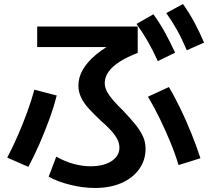

<svg xmlns="http://www.w3.org/2000/svg" viewBox="-20 -873 1040 955"><path d="M452 62Q394 62 330.5 46.5Q267 31 222 6L260 -94Q303 -69 349 -57Q395 -45 437 -46Q478 -47 508.5 -58.5Q539 -70 556.5 -90.5Q574 -111 574 -138Q574 -162 562 -183.5Q550 -205 529 -227.5Q508 -250 480 -274Q446 -306 421 -333.5Q396 -361 383 -389Q370 -417 370 -448Q370 -489 392.5 -527.5Q415 -566 459 -602.5Q503 -639 569 -672L589 -639H165V-741H665V-610Q611 -589 574.5 -565.5Q538 -542 519.5 -515.5Q501 -489 501 -460Q501 -438 512.5 -417Q524 -396 544 -373Q564 -350 592 -323Q627 -286 652 -255.5Q677 -225 690.5 -196Q704 -167 704 -133Q704 -76 672 -31.5Q640 13 583.5 37.5Q527 62 452 62ZM16 -89Q43 -140 68.5 -198.5Q94 -257 115.5 -316Q137 -375 151 -427L262 -398Q248 -342 226 -281.5Q204 -221 177.5 -160Q151 -99 121 -43ZM868 -52Q851 -109 826.5 -168Q802 -227 774 -284.5Q746 -342 716 -392L820 -440Q850 -390 878.5 -330.5Q907 -271 932 -209Q957 -147 977 -86ZM765 -569Q740 -624 715 -667.5Q690 -711 659 -754L743 -802Q775 -758 800.5 -711.5Q826 -665 851 -611ZM909 -623Q886 -678 861.5 -722Q837 -766 807 -808L890 -853Q922 -808 947 -761.5Q972 -715 995 -661Z"/></svg>

Font: M PLUS 1 Thin SemiBold
Style: Regular
Weight: 600
Version: Version 1.001